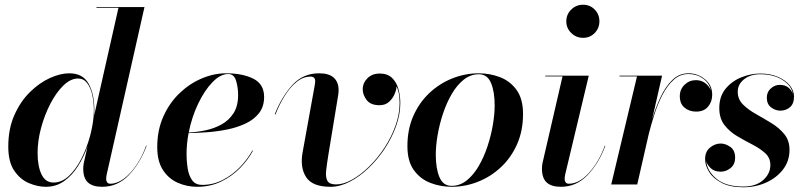

<svg xmlns="http://www.w3.org/2000/svg" viewBox="-20 -780 3423 812"><path d="M379 -314Q379 -303.1 378.1 -291.1L481 -747H388V-750H591L431 -41Q430.2 -36.5 429.6 -31.6Q429 -26.8 429 -23Q429 -14.8 433.1 -8.9Q437.2 -3 447 -3Q475 -3 503.6 -24.1Q532.1 -45.1 556.8 -81.6Q581.5 -118 598 -164L600 -163Q571.5 -88 524.4 -39Q477.2 10 412 10Q372.2 10 352.1 -8.2Q332 -26.5 332 -67Q332 -77 334 -89L350.2 -161Q334.6 -116.8 310 -77.7Q285.4 -38.6 251.5 -14.3Q217.6 10 174 10Q139.5 10 102.6 -5.4Q65.8 -20.9 40.4 -57.9Q15 -95 15 -160Q15 -235 40.6 -292.8Q66.1 -350.5 106.1 -390Q146.1 -429.5 190.6 -449.8Q235.1 -470 273 -470Q330 -470 354.5 -426.5Q379 -383 379 -314ZM377 -314Q377 -348.5 370.1 -379.1Q363.1 -409.8 348.3 -428.9Q333.5 -448 310 -448Q278.5 -448 248.1 -418.4Q217.6 -388.8 193 -341.2Q168.4 -293.8 153.7 -239Q139 -184.2 139 -134Q139 -77 155.6 -42.5Q172.2 -8 206 -8Q241.9 -8 272 -36.6Q302.1 -65.1 324.7 -109.9Q347.2 -154.6 360.4 -203.1L364.2 -218.1Q377 -270.8 377 -314Z M769 -130Q769 -96 774.1 -65.8Q779.1 -35.6 793.3 -16.8Q807.5 2 835 2Q881 2 921.6 -18.8Q962.2 -39.6 994.4 -72.8Q1026.5 -106 1047 -143H1050Q1029.5 -104.5 995.3 -69.4Q961.1 -34.4 915.3 -12.2Q869.5 10 814 10Q770.5 10 731.9 -7Q693.2 -24 669.1 -61Q645 -98 645 -158Q645 -229.6 670.8 -287.2Q696.5 -344.8 739.1 -385.6Q781.8 -426.5 833.2 -448.2Q884.6 -470 936 -470Q1006.5 -470 1051.8 -447Q1097 -424 1097 -370Q1097 -329 1075.5 -301.6Q1054 -274.2 1018.6 -257.6Q983.2 -240.9 940.8 -232.3Q898.2 -223.8 855.6 -220.7Q813 -217.6 777.6 -217.1Q769 -172.2 769 -130ZM945 -467Q912 -467 878.4 -432.2Q844.8 -397.5 817.9 -341.1Q791 -284.6 778.1 -219.6Q812.9 -221.2 849.4 -228.9Q886 -236.6 917.2 -253.9Q948.5 -271.2 967.8 -301.4Q987 -331.5 987 -378Q987 -410.2 978.4 -438.6Q969.8 -467 945 -467Z M1369 -127Q1362.5 -87.5 1359.4 -59.1Q1356.2 -30.6 1364.6 -15.3Q1373 0 1401 0Q1432.5 0 1468.9 -20.3Q1505.4 -40.6 1540.9 -75.5Q1576.5 -110.4 1605.7 -154.8Q1634.9 -199.1 1652.4 -247.9Q1670 -296.6 1670 -344Q1670 -371.8 1665.8 -389.2Q1661.5 -406.8 1657 -415Q1657 -402.5 1649.4 -383.6Q1641.9 -364.6 1625.9 -349.8Q1610 -335 1585 -335Q1547.5 -335 1530.8 -356.9Q1514 -378.8 1514 -402Q1514 -429 1533.9 -449Q1553.8 -469 1586 -469Q1618.5 -469 1637.6 -450.9Q1656.6 -432.8 1664.8 -404.1Q1673 -375.5 1673 -344Q1673 -296.6 1655.2 -246.9Q1637.4 -197.1 1607 -151.2Q1576.6 -105.4 1538.4 -69Q1500.1 -32.6 1458.7 -11.3Q1417.2 10 1378 10Q1300.8 10 1274.4 -31.2Q1248 -72.5 1260 -137L1311 -419Q1311.8 -423.5 1312.4 -428.4Q1313 -433.2 1313 -437Q1313 -456 1293 -456Q1261.5 -456 1233.6 -432.9Q1205.6 -409.8 1183.1 -373.1Q1160.5 -336.5 1145 -296L1142 -297Q1172 -372 1216.9 -421Q1261.8 -470 1330 -470Q1371.2 -470 1391.6 -451.4Q1412 -432.8 1412 -399Q1412 -387.8 1410.4 -379.2Q1408.8 -370.8 1408 -364Z M1890 10Q1843.5 10 1800.6 -6.3Q1757.8 -22.6 1730.4 -60.3Q1703 -98 1703 -162Q1703 -233.2 1728.3 -290.2Q1753.6 -347.1 1796.6 -387.2Q1839.6 -427.4 1893.6 -448.7Q1947.6 -470 2005 -470Q2051.5 -470 2094.4 -453.7Q2137.2 -437.4 2164.6 -399.7Q2192 -362 2192 -298Q2192 -226.8 2166.7 -169.8Q2141.4 -112.9 2098.4 -72.8Q2055.4 -32.6 2001.4 -11.3Q1947.4 10 1890 10ZM1890 6Q1925.1 6 1953.9 -17Q1982.6 -40 2004.6 -77.8Q2026.6 -115.6 2041.6 -160.9Q2056.6 -206.1 2064.3 -251.4Q2072 -296.8 2072 -334Q2072 -392.5 2056.5 -429.2Q2041 -466 2005 -466Q1969.9 -466 1941.1 -443Q1912.4 -420 1890.4 -382.2Q1868.4 -344.4 1853.4 -299.1Q1838.4 -253.9 1830.7 -208.6Q1823 -163.2 1823 -126Q1823 -67.5 1838.5 -30.8Q1854 6 1890 6Z M2375 -690Q2375 -719.2 2395.9 -739.6Q2416.8 -760 2446 -760Q2475.2 -760 2495.1 -739.6Q2515 -719.2 2515 -690Q2515 -660.8 2495.1 -640.4Q2475.2 -620 2446 -620Q2416.8 -620 2395.9 -640.4Q2375 -660.8 2375 -690ZM2540 -163Q2511.5 -88 2464.4 -39Q2417.2 10 2352 10Q2312.2 10 2292.1 -8.2Q2272 -26.5 2272 -67Q2272 -77 2274 -89L2359 -457H2286V-460H2470L2370 -41Q2369.2 -36.5 2368.6 -31.6Q2368 -26.8 2368 -23Q2368 -14.8 2372.1 -8.9Q2376.2 -3 2386 -3Q2428.8 -3 2470.2 -48.2Q2511.8 -93.5 2538 -164Z M2674 -457H2600V-460H2780L2737.5 -273.6Q2752 -322.8 2772.9 -367.8Q2793.8 -412.8 2823 -441.4Q2852.2 -470 2892 -470Q2930.2 -470 2961.1 -445.1Q2992 -420.2 2992 -379Q2992 -349.8 2974.5 -328.9Q2957 -308 2924 -308Q2894.8 -308 2874.9 -324.8Q2855 -341.5 2855 -373Q2855 -402.2 2875.1 -421.6Q2895.2 -441 2923 -441Q2945.5 -441 2962 -428.9Q2978.5 -416.8 2986 -398Q2980 -428.8 2953.2 -447.9Q2926.5 -467 2892 -467Q2856.2 -467 2829.1 -442.6Q2802 -418.1 2781.9 -379.4Q2761.9 -340.8 2747.8 -296.9Q2733.6 -253.1 2724 -214.4L2675 0H2565Z M3333 -383Q3327 -418.2 3289.1 -442.1Q3251.2 -466 3195 -466Q3153.8 -466 3126.9 -444.8Q3100 -423.5 3100 -392Q3100 -360.2 3122.1 -338.2Q3144.2 -316.1 3176.9 -297.8Q3209.5 -279.5 3242.1 -259.6Q3274.8 -239.8 3296.9 -212.8Q3319 -185.9 3319 -146Q3319 -99 3291.7 -63.4Q3264.4 -27.9 3219.9 -7.9Q3175.5 12 3124 12Q3068.5 12 3032.6 -6.3Q2996.8 -24.6 2979.4 -52.1Q2962 -79.5 2962 -107Q2962 -139.2 2983 -156.1Q3004 -173 3028 -173Q3048.2 -173 3068.6 -158.8Q3089 -144.5 3089 -113Q3089 -85.2 3070.1 -69.6Q3051.2 -54 3028 -54Q3001 -54 2985.5 -69Q2970 -84 2967 -99Q2970 -57.8 3009.5 -24.4Q3049 9 3124 9Q3176.5 9 3207.2 -18.1Q3238 -45.2 3238 -82Q3238 -112.2 3216.2 -132.2Q3194.4 -152.1 3162.2 -168.6Q3130 -185 3097.8 -204.1Q3065.6 -223.1 3043.8 -251.2Q3022 -279.2 3022 -323Q3022 -372.5 3048.8 -404.9Q3075.6 -437.2 3115.6 -453.1Q3155.5 -469 3195 -469Q3238 -469 3270.2 -454.9Q3302.4 -440.9 3320.2 -418.7Q3338 -396.5 3338 -372Q3338 -341.2 3321 -326.6Q3304 -312 3280 -312Q3259.8 -312 3241.4 -325.6Q3223 -339.2 3223 -367Q3223 -391 3239.9 -406Q3256.8 -421 3277 -421Q3300.2 -421 3313.6 -410.2Q3327 -399.5 3333 -383Z"/></svg>

Font: Bodoni* 72 Medium
Style: Italic
Weight: 500
Italic angle: -13°
Version: Version 1.002; ttfautohint (v0.97) -l 8 -r 50 -G 200 -x 14 -